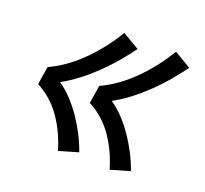

<svg xmlns="http://www.w3.org/2000/svg" viewBox="-96 -715 791 740"><g transform="rotate(20 300.0 -344.5)"><path d="M422 -87Q412 -121 397.5 -152.5Q383 -184 363.5 -212.5Q344 -241 318.5 -264Q293 -287 262 -303L274 -377Q311 -394 344.5 -418.5Q378 -443 407 -472.5Q436 -502 461 -534.5Q486 -567 507 -602L576 -561Q552 -528 525.5 -497Q499 -466 469.5 -437.5Q440 -409 407.5 -384Q375 -359 339 -339Q368 -319 392 -293Q416 -267 436 -237.5Q456 -208 472.5 -176Q489 -144 501 -110ZM210 -87Q200 -121 185.5 -152.5Q171 -184 151.5 -212.5Q132 -241 106.5 -264Q81 -287 50 -303L62 -377Q99 -394 132.5 -418.5Q166 -443 195 -472.5Q224 -502 249 -534.5Q274 -567 295 -602L364 -561Q340 -528 313.5 -497Q287 -466 257.5 -437.5Q228 -409 195.5 -384Q163 -359 127 -339Q156 -319 180 -293Q204 -267 224 -237.5Q244 -208 260.5 -176Q277 -144 289 -110Z"/></g></svg>

Font: Iosevka SS04 Extended
Style: Italic
Weight: 400
Width: 7
Italic angle: -9°
Monospace: yes
Designer: Belleve Invis
Foundry: Belleve Invis
Version: Version 19.0.0; ttfautohint (v1.8.4)